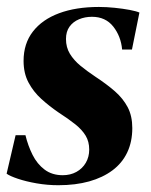

<svg xmlns="http://www.w3.org/2000/svg" viewBox="-28 -534 444 566"><path d="M361 -388H332Q328.5 -427 305.8 -455.8Q283 -484.5 243 -484.5Q222.5 -484.5 205 -477.2Q187.5 -470 177 -455.5Q166.5 -441 166.5 -419Q166.5 -394.5 178 -375.5Q189.5 -356.5 209.2 -340.2Q229 -324 253 -308Q286.5 -286 310.8 -264.8Q335 -243.5 348.5 -217.8Q362 -192 362 -156.5Q362 -116 347 -84.5Q332 -53 303.5 -31.8Q275 -10.5 234.8 0.8Q194.5 12 144 12Q111.5 12 80 6.5Q48.5 1 24.8 -7Q1 -15 -8.5 -22L18 -135.5H47Q54.5 -104.5 68 -77.5Q81.5 -50.5 103.5 -34Q125.5 -17.5 157 -17.5Q179.5 -17.5 197.2 -27.2Q215 -37 225 -54.2Q235 -71.5 235 -93Q235 -116.5 224.5 -134Q214 -151.5 194 -167.5Q174 -183.5 144.5 -202.5Q117.5 -221 94 -242.2Q70.5 -263.5 56 -290.8Q41.5 -318 41.5 -354.5Q41.5 -405.5 69 -441Q96.5 -476.5 146.2 -495Q196 -513.5 263.5 -513.5Q286 -513.5 310.2 -511Q334.5 -508.5 354.2 -504.8Q374 -501 383 -497Z"/></svg>

Font: Merriweather 144pt
Style: Bold Italic
Weight: 700
Italic angle: -7.8°
Version: Version 2.101